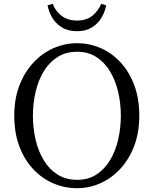

<svg xmlns="http://www.w3.org/2000/svg" viewBox="-20 -973 809 1009"><path d="M230 -945 257 -953Q271 -915 303.5 -890Q336 -865 385 -865Q434 -865 465 -890Q496 -915 512 -953L538 -945Q532 -912 514 -881Q496 -850 464 -829.5Q432 -809 385 -809Q337 -809 304.5 -829.5Q272 -850 254 -881Q236 -912 230 -945ZM153 -365Q153 -300 167 -239.5Q181 -179 209.5 -131.5Q238 -84 282 -56Q326 -28 385 -28Q444 -28 487 -56Q530 -84 558.5 -131.5Q587 -179 601 -239.5Q615 -300 615 -365Q615 -430 601 -490Q587 -550 558.5 -597.5Q530 -645 487 -673Q444 -701 385 -701Q326 -701 282 -673Q238 -645 209.5 -597.5Q181 -550 167 -490Q153 -430 153 -365ZM385 -746Q449 -746 507.5 -721Q566 -696 612 -647Q658 -598 685 -527Q712 -456 712 -365Q712 -276 685 -205.5Q658 -135 612 -85.5Q566 -36 507.5 -10Q449 16 385 16Q320 16 261 -9Q202 -34 155.5 -83Q109 -132 82 -203Q55 -274 55 -365Q55 -454 82 -524Q109 -594 155.5 -644Q202 -694 261.5 -720Q321 -746 385 -746Z"/></svg>

Font: Shippori Mincho TTF
Style: Regular
Weight: 400
Version: Version 2.100